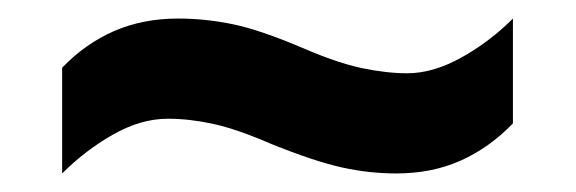

<svg xmlns="http://www.w3.org/2000/svg" viewBox="-20 -456 621 207"><path d="M272 -301Q235 -317 209.5 -322.5Q184 -328 161 -328Q132 -328 102 -311Q72 -294 47 -269V-383Q72 -409 103 -422.5Q134 -436 172 -436Q201 -436 230.5 -430Q260 -424 307 -404Q344 -388 370.5 -382.5Q397 -377 419 -377Q447 -377 477.5 -394Q508 -411 533 -436V-323Q508 -297 477 -283Q446 -269 407 -269Q378 -269 348.5 -275.5Q319 -282 272 -301Z"/></svg>

Font: Noto Sans Lao
Style: Bold
Weight: 700
Designer: Monotype Design Team
Foundry: Monotype Imaging Inc.
Version: Version 2.003